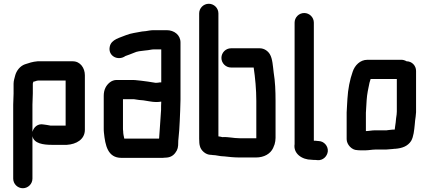

<svg xmlns="http://www.w3.org/2000/svg" viewBox="-20 -781 2276 1018"><path d="M430 -93V-382C430 -420 406 -456 366 -456H179C153 -454 133 -447 112 -440C87 -431 67 -407 60 -379C57 -366 52 -353 52 -337V-285C52 -273 50 -239 50 -226V166C50 194 73 217 101 217C129 217 152 194 152 166V-59C160 -20 209 -13 256 -13H334C385 -16 430 -42 430 -93ZM154 -286V-338C155 -341 156 -345 157 -348C166 -348 172 -354 183 -354H328V-115H248C237 -117 222 -120 211 -121C180 -127 159 -107 152 -82V-226C152 -240 154 -274 154 -286Z M633 -86C632 -91 632 -96 632 -101V-255H685C689 -255 693 -255 697 -254L717 -251C724 -250 731 -250 740 -249C763 -246 785 -240 809 -240C818 -240 826 -241 833 -242H835C834 -227 834 -213 834 -198C830 -147 828 -99 824 -53C824 -50 824 -48 823 -46H639C636 -59 633 -72 633 -86ZM809 -342C805 -342 801 -342 798 -343C777 -346 751 -351 729 -353L710 -355C701 -356 693 -357 684 -357H598C585 -357 572 -352 562 -344C542 -328 530 -305 530 -273V-101C530 -93 530 -85 531 -78C538 -10 551 56 624 56H834C841 56 848 56 854 55C879 55 896 47 909 30C923 12 925 -2 925 -27C925 -32 925 -37 926 -43C929 -77 932 -102 933 -139C934 -172 937 -217 937 -252V-556C937 -596 903 -621 864 -621H794C780 -621 765 -618 753 -616L733 -614C703 -608 674 -605 649 -595C617 -581 570 -573 562 -534C551 -484 606 -456 645 -484C659 -489 676 -495 690 -501C706 -509 728 -511 747 -513L765 -515C775 -516 784 -519 794 -519H835V-344H826C820 -343 816 -342 809 -342Z M1205 -423H1325C1333 -369 1339 -307 1339 -246V-48H1251C1217 -48 1191 -56 1160 -54H1159C1152 -56 1145 -57 1138 -58V-710C1138 -738 1115 -761 1087 -761C1059 -761 1036 -738 1036 -710V-46C1036 -29 1037 -15 1040 -6C1045 16 1070 40 1098 40C1100 40 1103 40 1107 41C1126 41 1146 48 1166 48H1168C1191 51 1223 54 1251 54H1337C1381 54 1414 34 1428 4L1436 -16C1439 -27 1441 -38 1441 -50V-245C1441 -298 1439 -349 1431 -397C1427 -429 1425 -470 1411 -493C1402 -509 1382 -525 1357 -525H1205C1177 -525 1154 -502 1154 -474C1154 -446 1177 -423 1205 -423Z M1542 -661V-17C1534 33 1581 66 1632 66C1639 67 1645 67 1652 67L1663 68C1692 71 1715 48 1718 22C1721 -6 1698 -32 1671 -33L1660 -34C1655 -35 1649 -35 1644 -35V-661C1644 -689 1621 -712 1593 -712C1565 -712 1542 -689 1542 -661Z M1920 -86V-183C1921 -204 1923 -229 1924 -250C1926 -282 1933 -314 1939 -342L1945 -362H2084V-190C2083 -181 2083 -176 2083 -174C2082 -168 2081 -161 2080 -153L2078 -132L2075 -111L2073 -95L2072 -94C2066 -94 2060 -94 2054 -93L2036 -91C2032 -90 2029 -90 2026 -90H1967C1952 -90 1934 -86 1920 -86ZM2136 -456C2127 -461 2118 -464 2109 -464H1928C1889 -464 1861 -434 1850 -401C1835 -359 1825 -309 1822 -256L1820 -222C1819 -209 1819 -196 1818 -185V-43C1818 -15 1845 15 1874 15C1879 16 1887 16 1896 16H1919C1934 16 1954 12 1969 12H2026C2037 12 2052 9 2063 9C2068 8 2072 8 2075 8C2113 5 2142 -6 2160 -34C2173 -57 2176 -90 2179 -120L2181 -142C2183 -160 2185 -165 2186 -186V-405C2186 -433 2164 -456 2136 -456Z"/></svg>

Font: Electronic
Style: UltBlk
Weight: 500
Version: Version 1.011